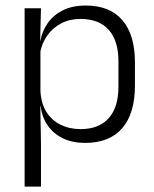

<svg xmlns="http://www.w3.org/2000/svg" viewBox="-20 -518 570 710"><path d="M294.5 10.5Q248 10.5 212.8 -6.5Q177.5 -23.5 156.2 -54.2Q135 -85 130 -126.5H110L129.5 -183Q131.5 -136 151.5 -104.2Q171.5 -72.5 204.5 -56.5Q237.5 -40.5 278 -40.5Q345.5 -40.5 381.8 -80.8Q418 -121 418 -198V-291Q418 -367.5 382 -407.8Q346 -448 277.5 -448Q238 -448 206.8 -431.8Q175.5 -415.5 155.2 -387.2Q135 -359 128 -322L111.5 -366.5H129Q136 -403 156.5 -432.5Q177 -462 212.2 -479.8Q247.5 -497.5 297.5 -497.5Q386 -497.5 432.5 -443.5Q479 -389.5 479 -286.5V-202Q479 -98.5 432 -44Q385 10.5 294.5 10.5ZM131.5 172H71V-487.5H131.5L128.5 -366L129.5 -346V-139.5L129 -125.5L131.5 9Z"/></svg>

Font: Anek Kannada Medium Light
Style: Regular
Weight: 300
Version: Version 1.003